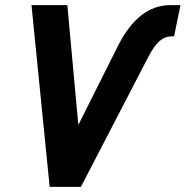

<svg xmlns="http://www.w3.org/2000/svg" viewBox="-20 -730 725 750"><path d="M174 0 103 -710H243L286 -242L441 -551Q521 -710 646 -710H685L660 -588H649Q624 -588 603 -569.5Q582 -551 560 -509L296 0Z"/></svg>

Font: Geist Mono ExtraBold
Style: Italic
Weight: 800
Italic angle: -12°
Monospace: yes
Designer: Basement.studio, Andrés Briganti, Mateo Zaragoza
Foundry: Basement.studio, Vercel, Andrés Briganti, Guido Ferreyra, Mateo Zaragoza
Version: Version 1.500; ttfautohint (v1.8.4.7-5d5b)